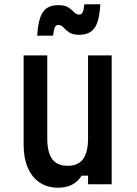

<svg xmlns="http://www.w3.org/2000/svg" viewBox="-20 -858 640 894"><path d="M500 -600V0H390V-40H360Q343 -12 315.5 2Q288 16 250 16Q201 16 165 -8Q129 -32 109.5 -77Q90 -122 90 -184V-600H200V-214Q200 -149 223 -117.5Q246 -86 295 -86Q344 -86 367 -117.5Q390 -149 390 -214V-600ZM153 -692Q158 -770 180 -802Q202 -834 251 -834Q283 -834 299 -823Q315 -812 325.5 -801Q336 -790 349 -790Q360 -790 365 -801Q370 -812 373 -838H447Q443 -760 420.5 -728Q398 -696 349 -696Q318 -696 301.5 -707.5Q285 -719 275 -730.5Q265 -742 251 -742Q241 -742 235.5 -731Q230 -720 227 -692Z"/></svg>

Font: Martian Mono Condensed
Style: Regular
Weight: 400
Width: 3
Designer: Roman Shamin
Foundry: Evil Martians
Version: Version 1.000